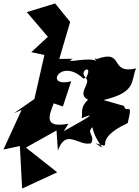

<svg xmlns="http://www.w3.org/2000/svg" viewBox="-59 -816 807 1111"><path d="M284 -475 347 -689 260 -796 96 -746 218 -603 122 -514 198 -498 140 -243 22 -161 66 -180 -39 49 56 29 69 275 272 181 91 38 268 -61 276 55C324 -77 395 32 468 13C494 -34 438 -45 476 -80C491 9 579 73 494 13C618 52 457 1 680 -104C714 -241 670 -151 659 -203L540 -237C732 -283 697 -345 728 -420C570 -384 664 -533 503 -475C555 -447 438 -513 520 -447C492 -504 294 -438 362 -476ZM337 -100C195 -74 222 -142 252 -218L305 -200L353 -346C193 -304 290 -488 424 -361L437 -367C391 -406 486 -452 438 -363C472 -336 378 -269 455 -237L608 -338C369 -220 427 -180 413 -132C486 -161 490 -156 310 -57Z"/></svg>

Font: Asimov Silicon
Style: Regular
Weight: 400
Designer: Google
Version: Version 2.000980; 2014